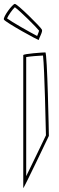

<svg xmlns="http://www.w3.org/2000/svg" viewBox="-62 -976 304 982"><path d="M-42 -876C-36 -863 138 -766 137 -772C136 -780 159 -815 152 -825C146 -838 27 -956 14 -956C2 -956 -48 -888 -42 -876ZM-26 -882C-20 -897 2 -928 14 -939C42 -919 127 -834 138 -819C137 -814 132 -802 128 -792C91 -811 -4 -865 -26 -882ZM57 -14C57 -6 188 -281 188 -281C188 -288 180 -708 170 -708C159 -708 57 -701 57 -694ZM72 -75V-684C92 -688 137 -691 158 -692C166 -624 172 -319 173 -284C163 -263 106 -144 72 -75Z"/></svg>

Font: Ampere
Style: OuLn
Weight: 400
Version: Version 1